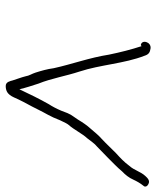

<svg xmlns="http://www.w3.org/2000/svg" viewBox="44 -602 559 688"><g transform="rotate(90 324.0 -257.5)"><path d="M141.3 -482 144.8 -485C157 -448 166.8 -409 175.3 -368C186.2 -298 209.4 -236 223.9 -170C227.1 -146 233 -126 239.6 -105C243.6 -92 251 -82 252.9 -69C256.6 -54 263 -38 267.6 -23C270.2 -14 272.7 2 287.7 2C319.7 2 325.5 -22 336 -44C347.9 -69 358.6 -86 370.6 -111C385.5 -142 396.7 -156 410.6 -193C418.3 -210 423.8 -220 427.5 -224C443.5 -241.7 458.8 -273 474.9 -290C484.8 -302 493 -316 505.6 -326C515.1 -335 535.2 -355 544.7 -364C561.3 -381 578.9 -397 593.7 -415C605.5 -426 616.7 -440 623.1 -455C629.1 -468 636 -480 644.8 -491C651.9 -498 646.1 -506 639.6 -509C625.9 -517 615.8 -504 609.9 -498C594.2 -481 589.5 -458 573.8 -441C559.8 -422 545.8 -409 528.2 -393C512.9 -378 493.5 -357 477.2 -342C463.3 -330 454.4 -318 442.1 -304C427.6 -288 419.7 -276 407.5 -256C390.4 -230 390.4 -236 376.2 -197C368.2 -178 359.8 -163 353.2 -153C333.8 -119 316 -82 299.4 -47C293.4 -72 286.6 -92 279.2 -115C260.5 -161 251.9 -214 235.7 -263C211.4 -337 207.2 -424 179.4 -495C174.8 -510 167.6 -515 152.9 -517C129.4 -520 119.8 -485 141.3 -482Z"/></g></svg>

Font: CiSf OpenHand
Style: SquObl
Weight: 400
Foundry: Cannot Into Space Fonts
Version: Version 0.7892